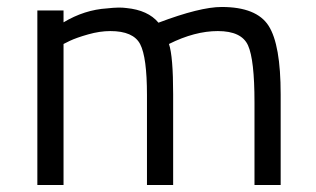

<svg xmlns="http://www.w3.org/2000/svg" viewBox="-20 -530 904 550"><path d="M162 0H87V-500H162V-466Q222 -502 287 -506Q322 -510 342 -507Q404 -501 434 -465Q553 -510 615 -510Q715 -510 749.5 -456Q784 -402 784 -260V0H709V-237Q709 -359 690.5 -400Q672 -441 604 -441Q538 -441 464 -404Q476 -369 476 -260V0H401V-258Q401 -366 381.5 -403.5Q362 -441 296 -441Q266 -441 232.5 -431.5Q199 -422 180 -413L162 -404Z"/></svg>

Font: TitilliumText22L Rg
Style: Regular
Weight: 400
Designer: Campivisivi
Foundry: Campivisivi
Version: 1.000